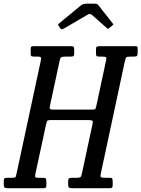

<svg xmlns="http://www.w3.org/2000/svg" viewBox="-75 -994 747 1014"><path d="M-55 -22V-40Q-55 -50.5 -49.8 -52.8Q-44.5 -55 -35 -55H-13Q4.5 -55 6.8 -58.5Q9 -62 13 -80L141 -676Q143.5 -688.5 140.2 -691.8Q137 -695 123 -695H107Q95.5 -695 91.2 -697.2Q87 -699.5 87 -711V-732Q87 -742 89 -746Q91 -750 101 -750H300Q312.5 -750 314.8 -745.8Q317 -741.5 317 -729V-715Q317 -702.5 313.8 -698.8Q310.5 -695 298 -695H272Q252.5 -695 247.8 -691.2Q243 -687.5 239.5 -671.5L189 -436Q186 -422 189.2 -418.5Q192.5 -415 210 -415H410Q427.5 -415 429.5 -419.8Q431.5 -424.5 434.5 -438L485 -674Q488 -687.5 485.2 -691.2Q482.5 -695 467 -695H451Q440 -695 436 -697.5Q432 -700 432 -711V-734Q432 -744 435.8 -747Q439.5 -750 449 -750H635Q648 -750 650 -748Q652 -746 652 -733V-717Q652 -702.5 648.2 -698.8Q644.5 -695 630 -695H617Q596.5 -695 592.5 -691.5Q588.5 -688 584.5 -671L457.5 -78Q454.5 -63 457.5 -59Q460.5 -55 480 -55H504Q515 -55 517.5 -51.2Q520 -47.5 520 -36V-16Q520 -6.5 517 -3.2Q514 0 504 0H307Q294.5 0 289.8 -3Q285 -6 285 -19V-37Q285 -50 290.2 -52.5Q295.5 -55 307 -55H330Q343.5 -55 348.8 -58Q354 -61 357 -75L413 -336Q416.5 -351 413.5 -355.5Q410.5 -360 391 -360H195Q175 -360 172.8 -353.5Q170.5 -347 167 -331L111.5 -74Q109 -62.5 111.5 -58.8Q114 -55 129 -55H151Q165 -55 167.5 -50.5Q170 -46 170 -32V-19Q170 -7.5 167.2 -3.8Q164.5 0 153 0H-34Q-48 0 -51.5 -4.2Q-55 -8.5 -55 -22ZM243 -845 235.5 -857Q231 -862.5 231.8 -864.5Q232.5 -866.5 239 -872L353 -966Q363.5 -974.5 381 -974.5H423.5Q433.5 -974.5 437.5 -972.5Q441.5 -970.5 445 -966L520.5 -870Q523.5 -866.5 523.5 -865Q523.5 -863.5 518.5 -859.5L504 -847.5Q497.5 -842 495.5 -842.2Q493.5 -842.5 488 -847L411 -915Q400 -924.5 386 -915.5L260.5 -842Q250.5 -835.5 243 -845Z"/></svg>

Font: Besley* Condensed
Style: Italic
Weight: 400
Width: 3
Italic angle: -13°
Designer: Owen Earl
Foundry: indestructible type*
Version: Version 3.000; ttfautohint (v1.8.3)